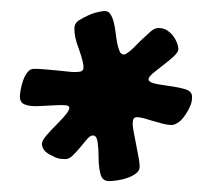

<svg xmlns="http://www.w3.org/2000/svg" viewBox="-20 -567 385 349"><path d="M91.8 -376Q87.9 -376 81.3 -375.7Q74.7 -375.5 67.6 -375Q60.5 -374.5 54.2 -374.3Q47.9 -374 44.9 -374Q31.2 -374 23.7 -377.7Q16.1 -381.3 16.1 -392.1Q16.1 -395.5 17.6 -403.8Q19 -412.1 22 -420.7Q24.9 -429.2 29.8 -435.5Q34.7 -441.9 42 -441.9Q50.8 -441.9 61.8 -440.9Q72.8 -439.9 83.3 -439Q93.8 -438 102.5 -437Q111.3 -436 116.2 -436Q124.5 -436 128.2 -437.7Q131.8 -439.5 131.8 -444.8Q131.8 -448.7 130.1 -456.1Q128.4 -463.4 124 -476.1Q118.7 -490.2 116.9 -498.8Q115.2 -507.3 115.2 -515.1Q115.2 -524.4 123 -529.8Q141.1 -540.5 152.6 -543.7Q164.1 -546.9 170.9 -546.9Q177.2 -546.9 180.9 -541Q184.6 -535.2 186.8 -526.4Q189 -517.6 190.2 -507.3Q191.4 -497.1 193.1 -488.3Q194.8 -479.5 197.5 -473.6Q200.2 -467.8 205.1 -467.8Q208 -467.8 214.4 -472.7Q220.7 -477.5 235.8 -493.2Q246.6 -503.4 253.9 -509.8Q261.2 -516.1 268.1 -516.1Q276.9 -516.1 283.4 -512Q290 -507.8 294.7 -501.7Q299.3 -495.6 301.8 -489Q304.2 -482.4 304.2 -478Q304.2 -472.2 295.7 -464.4Q287.1 -456.5 277.1 -449Q267.1 -441.4 258.5 -434.3Q250 -427.2 250 -422.9Q250 -418.5 258.1 -416Q266.1 -413.6 285.2 -411.1Q306.2 -408.2 317.6 -404.5Q329.1 -400.9 329.1 -391.1Q329.1 -382.8 326.7 -376.7Q324.2 -370.6 321.8 -366.2Q313 -350.6 305.2 -345.2Q297.4 -339.8 292 -339.8Q285.2 -339.8 276.4 -342Q267.6 -344.2 258.8 -346.9Q250 -349.6 242.2 -351.8Q234.4 -354 230 -354Q224.6 -354 222.9 -351.3Q221.2 -348.6 221.2 -341.8Q221.2 -337.4 223.1 -326.7Q225.1 -315.9 227.5 -304Q230 -292 231.9 -280.8Q233.9 -269.5 233.9 -264.2Q233.9 -256.8 227.5 -252Q221.2 -247.1 212.4 -243.9Q203.6 -240.7 194.1 -239.3Q184.6 -237.8 178.2 -237.8Q166 -237.8 162.6 -250.7Q159.2 -263.7 159.2 -280.8Q159.2 -295.9 157.5 -308.3Q155.8 -320.8 148.9 -320.8Q144 -320.8 138.2 -314Q132.3 -307.1 125.7 -299.1Q119.1 -291 112.3 -284.4Q105.5 -277.8 99.1 -277.8Q89.8 -277.8 84.5 -279.5Q79.1 -281.2 76.2 -283.2Q64 -288.6 60.1 -294.4Q56.2 -300.3 56.2 -305.2Q56.2 -311 63.5 -319.8Q70.8 -328.6 85 -342.8Q96.2 -354 101.1 -360.6Q106 -367.2 106 -371.1Q106 -373.5 103 -374.8Q100.1 -376 91.8 -376Z"/></svg>

Font: Gochi Hand
Style: Regular
Weight: 400
Designer: Juan Pablo del Peral
Foundry: Juan Pablo del Peral
Version: Version 1.001